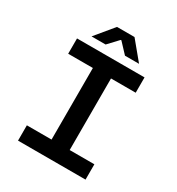

<svg xmlns="http://www.w3.org/2000/svg" viewBox="-192 -942 983 1064"><g transform="rotate(30 299.5 -410.0)"><path d="M84 0H516V-98H358V-556H516V-654H84V-556H242V-98H84ZM238 -704 298 -768H302L362 -704H452L356 -820H244L148 -704Z"/></g></svg>

Font: Source Code Pro Semibold
Style: Regular
Weight: 600
Monospace: yes
Designer: Paul D. Hunt
Foundry: Adobe Systems Incorporated
Version: Version 1.017;PS 1.000;hotconv 1.0.70;makeotf.lib2.5.5900